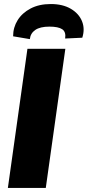

<svg xmlns="http://www.w3.org/2000/svg" viewBox="-20 -932 435 952"><path d="M304 -690 207 0H19L116 -690ZM128 -738 45 -752Q45 -796 67.5 -832Q90 -868 132 -890Q174 -912 232 -912Q291 -912 331 -888.5Q371 -865 386.5 -827Q402 -789 388 -745L303 -741Q308 -774 288.5 -787Q269 -800 225 -800Q179 -800 155 -783.5Q131 -767 128 -738Z"/></svg>

Font: Exo 2 ExtraBold
Style: Italic
Weight: 800
Italic angle: -8°
Designer: Natanael Gama
Foundry: Natanael Gama
Version: Version 2.010